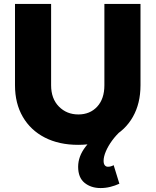

<svg xmlns="http://www.w3.org/2000/svg" viewBox="-20 -721 789 973"><path d="M239 -289Q239 -221 278.5 -181Q318 -141 377 -141Q436 -141 472.5 -180.5Q509 -220 509 -289V-701H692V-289Q692 -197 653.5 -129Q615 -61 544 -24Q473 13 376 13Q279 13 207 -24Q135 -61 95.5 -129Q56 -197 56 -289V-701H239ZM535 -85 595 -60Q568 -36 548 -8.5Q528 19 516.5 46Q505 73 505 94Q505 109 511 116.5Q517 124 527 124Q542 124 556 116L585 210Q563 220 539 226Q515 232 490 232Q441 232 408.5 205.5Q376 179 376 124Q376 71 414 22Q452 -27 535 -85Z"/></svg>

Font: Alexandria
Style: Bold
Weight: 700
Designer: Mohamed Gaber
Foundry: Kief Type Foundry
Version: Version 5.100